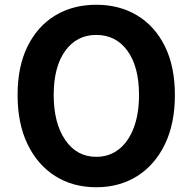

<svg xmlns="http://www.w3.org/2000/svg" viewBox="-20 -774 810 808"><path d="M385 14Q287 14 212.5 -33Q138 -80 96 -167Q54 -254 54 -374Q54 -494 96 -579Q138 -664 212.5 -709Q287 -754 385 -754Q483 -754 557.5 -709Q632 -664 674 -579Q716 -494 716 -374Q716 -254 674 -167Q632 -80 557.5 -33Q483 14 385 14ZM385 -114Q440 -114 480.5 -146Q521 -178 543 -236.5Q565 -295 565 -374Q565 -493 516.5 -560Q468 -627 385 -627Q303 -627 254.5 -560Q206 -493 206 -374Q206 -256 254.5 -185Q303 -114 385 -114Z"/></svg>

Font: Source Han Sans TC
Style: Bold
Weight: 700
Designer: Ryoko NISHIZUKA Ë•øÂ°öÊ∂ºÂ≠ê (kana, bopomofo & ideographs); Paul D. Hunt (Latin, Greek & Cyrillic); Sandoll Communicatio
Foundry: Adobe
Version: Version 2.004;hotconv 1.0.118;makeotfexe 2.5.65603